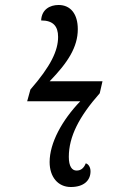

<svg xmlns="http://www.w3.org/2000/svg" viewBox="-20 -740 468 770"><path d="M264 10C316 10 343 -16 343 -53C343 -69 335 -82 324 -85C316 -65 304 -56 287 -56C269 -56 256 -72 256 -111C256 -192 297 -272 380 -366L391 -414H179C253 -490 292 -552 292 -623C292 -684 263 -720 215 -720C180 -720 147 -702 145 -658C193 -658 213 -635 213 -592C213 -537 184 -475 102 -381L89 -334H302C229 -258 179 -167 179 -90C179 -31 212 10 264 10Z"/></svg>

Font: Noto Serif ExtraCondensed
Style: Italic
Weight: 400
Width: 2
Italic angle: -12°
Designer: Monotype Design Team
Foundry: Monotype Imaging Inc.
Version: Version 2.014